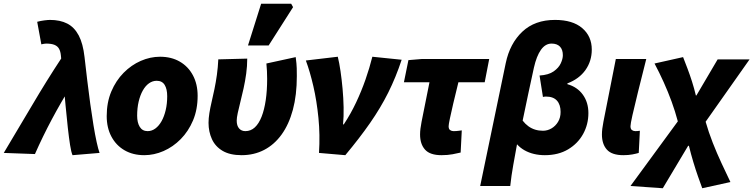

<svg xmlns="http://www.w3.org/2000/svg" viewBox="-74 -814 4010 1022"><path d="M312 12Q305 -4 299 -42Q293 -80 287 -134Q281 -188 275 -252.5Q269 -317 263 -385.5Q257 -454 250 -520Q248 -540 240.5 -554Q233 -568 216.5 -575Q200 -582 172 -582Q166 -582 161 -581Q156 -580 146 -578L124 -698Q142 -703 162 -705.5Q182 -708 192 -708Q246 -708 284 -688.5Q322 -669 345 -625.5Q368 -582 376 -510Q383 -449 390.5 -385.5Q398 -322 406.5 -261Q415 -200 423.5 -148Q432 -96 440.5 -57.5Q449 -19 456 0ZM-54 0Q23 -128 98 -255.5Q173 -383 254 -506L304 -356Q250 -269 202 -179Q154 -89 112 6Z M694 12Q634 12 589 -14Q544 -40 519 -87Q494 -134 494 -196Q494 -269 518.5 -327Q543 -385 584 -426.5Q625 -468 675.5 -490Q726 -512 778 -512Q838 -512 883 -486Q928 -460 953 -413Q978 -366 978 -304Q978 -231 953.5 -173Q929 -115 888 -73.5Q847 -32 796.5 -10Q746 12 694 12ZM712 -116Q734 -116 753 -130Q772 -144 786 -169Q800 -194 808 -228Q816 -262 816 -302Q816 -340 802.5 -362Q789 -384 760 -384Q738 -384 719 -370.5Q700 -357 686 -332Q672 -307 664 -273Q656 -239 656 -198Q656 -161 670 -138.5Q684 -116 712 -116Z M1212 12Q1150 12 1111 -11Q1072 -34 1054 -73.5Q1036 -113 1036 -160Q1036 -184 1040.5 -212Q1045 -240 1052.5 -272Q1060 -304 1067.5 -340Q1075 -376 1080.5 -415.5Q1086 -455 1088 -498L1242 -502Q1242 -462 1236.5 -422Q1231 -382 1222.5 -343.5Q1214 -305 1205.5 -271.5Q1197 -238 1191.5 -212.5Q1186 -187 1186 -172Q1186 -145 1198.5 -130.5Q1211 -116 1232 -116Q1261 -116 1282.5 -136Q1304 -156 1318.5 -193Q1333 -230 1340.5 -281Q1348 -332 1348 -394Q1348 -414 1347 -435.5Q1346 -457 1344 -476L1500 -510Q1505 -473 1505.5 -451Q1506 -429 1506 -409Q1506 -308 1485 -230Q1464 -152 1425 -98Q1386 -44 1332 -16Q1278 12 1212 12ZM1246 -572 1316 -794H1476L1486 -776L1356 -572Z M1624 0Q1630 -96 1621 -186.5Q1612 -277 1594 -355Q1576 -433 1554 -492L1724 -512Q1732 -480 1738.5 -435.5Q1745 -391 1749.5 -341.5Q1754 -292 1755 -243Q1756 -194 1752 -152H1756Q1793 -208 1821.5 -268.5Q1850 -329 1871.5 -390.5Q1893 -452 1908 -512L2064 -496Q2033 -402 1992.5 -321Q1952 -240 1896 -159.5Q1840 -79 1764 12Z M2276 12Q2215 12 2188.5 -17.5Q2162 -47 2162 -98Q2162 -113 2164 -129Q2166 -145 2170 -166L2212 -376H2076L2100 -494L2172 -500H2530L2506 -376H2366Q2350 -312 2338.5 -262.5Q2327 -213 2320.5 -182Q2314 -151 2314 -142Q2314 -127 2322 -121.5Q2330 -116 2340 -116Q2355 -116 2365 -117.5Q2375 -119 2384 -120L2378 -2Q2362 2 2335.5 7Q2309 12 2276 12Z M2482 176 2618 -478Q2640 -583 2706.5 -645.5Q2773 -708 2880 -708Q2974 -708 3025 -664.5Q3076 -621 3076 -550Q3076 -489 3042.5 -441.5Q3009 -394 2946 -370V-366Q2999 -351 3028.5 -310Q3058 -269 3058 -212Q3058 -152 3030 -101Q3002 -50 2950 -19Q2898 12 2826 12Q2796 12 2768.5 5.5Q2741 -1 2718 -14Q2695 -27 2678 -46Q2668 9 2658 64.5Q2648 120 2642 176ZM2816 -118Q2840 -118 2861.5 -130.5Q2883 -143 2896.5 -165.5Q2910 -188 2910 -218Q2910 -257 2890.5 -278.5Q2871 -300 2832 -300Q2828 -300 2824.5 -299.5Q2821 -299 2816 -298L2798 -412Q2846 -415 2873 -434Q2900 -453 2911 -477Q2922 -501 2922 -520Q2922 -550 2906.5 -566Q2891 -582 2862 -582Q2829 -582 2805.5 -549Q2782 -516 2768 -454Q2752 -382 2737.5 -313Q2723 -244 2708 -172Q2722 -154 2738.5 -142Q2755 -130 2774.5 -124Q2794 -118 2816 -118Z M3244 12Q3183 12 3156.5 -17.5Q3130 -47 3130 -98Q3130 -113 3132 -129Q3134 -145 3138 -166L3204 -500H3366Q3341 -401 3322 -324.5Q3303 -248 3292.5 -201Q3282 -154 3282 -142Q3282 -127 3290 -121.5Q3298 -116 3308 -116Q3313 -116 3319.5 -116.5Q3326 -117 3332 -118L3326 0Q3313 4 3292 8Q3271 12 3244 12Z M3454 188 3282 176 3534 -168Q3520 -221 3501 -273Q3482 -325 3459 -376Q3436 -427 3410 -476L3562 -510Q3573 -482 3585.5 -449Q3598 -416 3609.5 -380Q3621 -344 3630 -306H3633L3746 -498H3916L3682 -166Q3698 -110 3720 -54Q3742 2 3766.5 54.5Q3791 107 3814 155L3664 188Q3654 161 3641.5 125.5Q3629 90 3616.5 48.5Q3604 7 3593 -38H3589Z"/></svg>

Font: Source Sans 3 Black
Style: Italic
Weight: 900
Italic angle: -11°
Designer: Paul D. Hunt
Foundry: Adobe
Version: Version 3.052;hotconv 1.1.0;makeotfexe 2.6.0